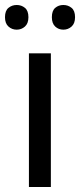

<svg xmlns="http://www.w3.org/2000/svg" viewBox="-31 -750 321 770"><path d="M173 0H85V-536H173ZM-11 -681Q-11 -707 3 -718.5Q17 -730 36 -730Q55 -730 69 -718.5Q83 -707 83 -681Q83 -656 69 -643.5Q55 -631 36 -631Q17 -631 3 -643.5Q-11 -656 -11 -681ZM177 -681Q177 -707 190.5 -718.5Q204 -730 223 -730Q242 -730 256 -718.5Q270 -707 270 -681Q270 -656 256 -643.5Q242 -631 223 -631Q204 -631 190.5 -643.5Q177 -656 177 -681Z"/></svg>

Font: RS Noto Sans
Style: Regular
Weight: 400
Designer: Monotype Design Team
Foundry: Monotype Imaging Inc.
Version: Version 3.10